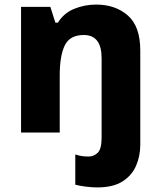

<svg xmlns="http://www.w3.org/2000/svg" viewBox="-20 -672 703 839"><path d="M405 147Q382 147 354.5 143.5Q327 140 309 135V3Q325 8 337.5 10Q350 12 367 12Q390 12 407 -4.5Q424 -21 424 -71V-418Q424 -519 346 -519Q285 -519 263 -473.5Q241 -428 241 -343V-93H72V-642H200L222 -573H233Q259 -615 304.5 -633.5Q350 -652 400 -652Q484 -652 538.5 -604.5Q593 -557 593 -451V-40Q593 10 574.5 52.5Q556 95 515 121Q474 147 405 147Z"/></svg>

Font: Noto Sans Telugu UI ExtraBold
Style: Regular
Weight: 800
Designer: Jelle Bosma - Monotype Design Team
Foundry: Monotype Imaging Inc.
Version: Version 2.005; ttfautohint (v1.8.4.7-5d5b)